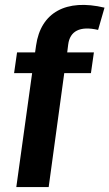

<svg xmlns="http://www.w3.org/2000/svg" viewBox="-20 -757 443 777"><path d="M126 -573 122 -545H49L37 -461H110L46 0H177L240 -461H348L360 -545H252L256 -577C263 -631 303 -653 377 -636L403 -726C248 -763 145 -707 126 -573Z"/></svg>

Font: Ronzino Bold
Style: Italic
Weight: 700
Italic angle: -8°
Designer: Nunzio Mazzaferro
Foundry: Collletttivo
Version: Version 1.000;Glyphs 3.3 (3337)